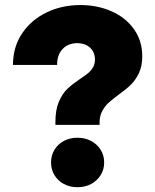

<svg xmlns="http://www.w3.org/2000/svg" viewBox="-20 -741 624 773"><path d="M301.8 -422.9Q323.2 -437 335 -446.8Q346.7 -456.5 354.5 -470Q362.3 -483.4 362.3 -502Q361.8 -531.7 342.3 -549.3Q322.8 -566.9 291 -567.4Q253.4 -566.9 231.4 -543Q209.5 -519 210 -479.5H32.2Q32.2 -551.3 68.6 -606Q105 -660.6 167 -690.7Q229 -720.7 303.7 -720.7Q371.6 -720.7 428.5 -695.8Q485.4 -670.9 519 -624Q552.7 -577.1 552.7 -514.6Q552.7 -475.1 539.3 -446.8Q525.9 -418.5 506.8 -399.9Q487.8 -381.3 457 -359.4Q430.7 -339.8 416 -326.2Q401.4 -312.5 391.1 -293Q380.9 -273.4 380.9 -248V-238.3H203.1V-250Q203.1 -299.3 217.3 -332Q231.4 -364.7 251.2 -383.3Q271 -401.9 301.8 -422.9ZM185.5 -86.9Q185.5 -115.2 199.2 -137.9Q212.9 -160.6 237.1 -173.6Q261.2 -186.5 292 -186.5Q322.3 -186.5 346.7 -173.6Q371.1 -160.6 385.3 -137.9Q399.4 -115.2 399.4 -86.9Q399.4 -58.6 385.3 -35.9Q371.1 -13.2 346.7 -0.2Q322.3 12.7 292 12.7Q261.2 12.7 237.1 -0.2Q212.9 -13.2 199.2 -35.9Q185.5 -58.6 185.5 -86.9Z"/></svg>

Font: Wanted Sans Black
Style: Regular
Weight: 900
Designer: Original Design by Kil Hyung-jin and Kang Hanbin, Wanted Lab, Inc; Hangeul from Source Han Sans by Jang Soo-young and Ka
Foundry: Wanted Lab, Inc.
Version: Version 1.003